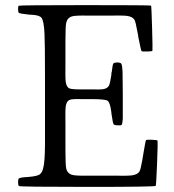

<svg xmlns="http://www.w3.org/2000/svg" viewBox="-20 -731 680 752"><path d="M322.3 1Q586.9 1 589.8 -2.9Q591.8 -4.9 595.2 -90.3Q598.6 -175.8 596.7 -180.7Q595.7 -182.6 574.2 -183.6Q552.7 -184.6 551.8 -181.6Q549.8 -179.7 541 -126Q539.1 -117.2 537.1 -102.5Q531.2 -68.4 526.4 -59.6Q518.6 -46.9 495.1 -43.9Q478.5 -42 417 -43Q391.6 -43 377 -43Q359.4 -43 330.1 -43Q277.3 -42 263.7 -45.9Q244.1 -50.8 239.3 -71.3Q236.3 -86.9 236.3 -142.6Q236.3 -174.8 236.3 -194.3Q236.3 -210.9 236.3 -239.3Q235.4 -297.9 237.3 -313.5Q240.2 -335 252.9 -339.8Q261.7 -343.8 296.9 -342.8Q313.5 -342.8 323.2 -342.8Q328.1 -342.8 337.9 -342.8Q391.6 -342.8 401.4 -336.4Q411.1 -330.1 416 -292Q417 -286.1 417 -282.2Q417 -280.3 418 -277.3Q421.9 -249 424.8 -244.6Q427.7 -240.2 442.4 -240.2Q444.3 -240.2 447.3 -240.2Q455.1 -239.3 457 -243.2Q460 -248 460.9 -266.6Q460.9 -281.2 460.9 -333Q460.9 -353.5 460.9 -365.2Q460 -431.6 460 -450.2Q459 -474.6 455.1 -481.4Q452.1 -485.4 443.4 -486.3Q442.4 -486.3 440.4 -486.3Q426.8 -486.3 423.8 -481.9Q420.9 -477.5 418 -451.2Q417 -448.2 417 -447.3Q416 -443.4 416 -436.5Q411.1 -405.3 407.2 -396.5Q401.4 -384.8 384.8 -381.8Q373 -379.9 330.1 -380.9Q320.3 -380.9 315.4 -380.9Q306.6 -380.9 293 -380.9Q260.7 -380.9 252 -384.8Q240.2 -389.6 237.3 -411.1Q235.4 -426.8 236.3 -485.4Q236.3 -509.8 236.3 -524.4Q236.3 -543 236.3 -573.2Q236.3 -627 239.3 -641.6Q244.1 -662.1 262.7 -667Q275.4 -670.9 325.2 -669.9Q351.6 -669.9 367.2 -669.9Q379.9 -669.9 401.4 -669.9Q460 -670.9 476.6 -668.9Q499 -666 506.8 -653.3Q511.7 -643.6 517.6 -609.4Q520.5 -596.7 521.5 -587.9V-586.9Q532.2 -533.2 534.2 -531.2Q536.1 -528.3 556.6 -529.3Q576.2 -529.3 577.1 -532.7Q578.1 -536.1 575.7 -621.6Q573.2 -707 571.8 -709Q570.3 -710.9 312.5 -710.9Q55.7 -710.9 53.2 -708.5Q50.8 -706.1 50.8 -695.3Q50.8 -684.6 53.2 -681.2Q55.7 -677.7 92.8 -673.8Q98.6 -672.9 108.4 -672.9Q135.7 -670.9 142.6 -661.1Q152.3 -648.4 154.3 -597.7Q156.2 -562.5 156.2 -429.7Q156.2 -381.8 156.2 -355.5Q156.2 -322.3 156.2 -264.6Q157.2 -141.6 154.3 -108.4Q151.4 -61.5 137.7 -49.8Q128.9 -41 92.8 -38.1Q75.2 -37.1 65.4 -35.6Q55.7 -34.2 53.2 -31.2Q50.8 -28.3 50.8 -17.1Q50.8 -5.9 54.2 -2.4Q57.6 1 322.3 1Z"/></svg>

Font: Bpmf GenWan Min R
Style: R
Weight: 400
Foundry: But Ko
Version: Version 1.320